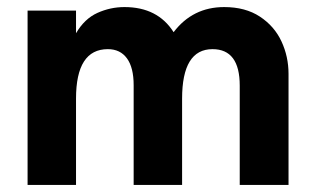

<svg xmlns="http://www.w3.org/2000/svg" viewBox="-20 -523 888 543"><path d="M58 -493H195V-429Q219 -470 255.5 -486.5Q292 -503 332 -503Q426 -503 471 -432Q525 -503 614 -503Q674 -503 715 -476Q756 -449 776 -406Q796 -363 796 -314V0H658V-281Q658 -384 581 -384Q495 -384 495 -244V0H358V-282Q358 -332 339 -358Q320 -384 285 -384Q195 -384 195 -244V0H58Z"/></svg>

Font: Hanken Grotesk ExtraBold
Style: Regular
Weight: 800
Designer: Alfredo Marco Pradil
Foundry: Hanken Design Co.
Version: Version 3.014